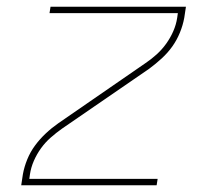

<svg xmlns="http://www.w3.org/2000/svg" viewBox="-20 -550 640 570"><path d="M43 0 48 -33Q52 -55 61 -77Q70 -99 84 -118Q98 -137 115.5 -153.5Q133 -170 153 -184L411 -362Q429 -374 445 -388.5Q461 -403 473.5 -420.5Q486 -438 494.5 -457.5Q503 -477 506 -497L508 -511H127L130 -530H532L527 -497Q523 -475 514 -453Q505 -431 491.5 -412Q478 -393 460 -376.5Q442 -360 423 -346L164 -168Q147 -156 130.5 -141.5Q114 -127 101.5 -109.5Q89 -92 80.5 -72.5Q72 -53 69 -33L67 -19H448L445 0Z"/></svg>

Font: Iosevka Curly ThExObl
Style: Regular
Weight: 100
Width: 7
Italic angle: -9°
Monospace: yes
Designer: Belleve Invis
Foundry: Belleve Invis
Version: Version 11.1.0; ttfautohint (v1.8.3)